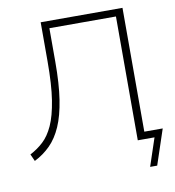

<svg xmlns="http://www.w3.org/2000/svg" viewBox="-92 -786 925 1017"><g transform="rotate(-10 370.5 -277.5)"><path d="M633 150 683 0H593V-666H235V-485Q235 -367 222 -283Q209 -199 184 -142Q159 -85 122 -48Q85 -11 37 13L20 -25Q59 -45 91 -74.5Q123 -104 146 -154.5Q169 -205 182 -287Q195 -369 195 -495V-705H635V-39H734L671 150Z"/></g></svg>

Font: Nunito Sans 12pt ExtraLight
Style: Regular
Weight: 200
Designer: Vernon Adams
Foundry: Vernon Adams
Version: Version 3.101;gftools[0.9.27]